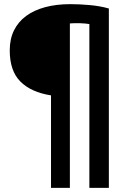

<svg xmlns="http://www.w3.org/2000/svg" viewBox="-20 -721 600 926"><path d="M226 185V-261Q130 -276 78.5 -327.5Q27 -379 27 -478Q27 -533 47.5 -574.5Q68 -616 106 -644Q144 -672 198 -686.5Q252 -701 319 -701Q363 -701 413 -696.5Q463 -692 505 -680V185H411V-605Q393 -608 367 -609Q341 -610 317 -608V185Z"/></svg>

Font: Ubuntu Sans Mono Medium
Style: Regular
Weight: 500
Monospace: yes
Designer: Dalton Maag Ltd
Foundry: Dalton Maag Ltd
Version: Version 1.006